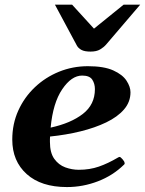

<svg xmlns="http://www.w3.org/2000/svg" viewBox="-20 -774 611 809"><path d="M529.8 -385.3Q529.8 -344.2 502.4 -312.7Q475.1 -281.2 427.5 -258.3Q379.9 -235.4 319.1 -220.5Q258.3 -205.6 190.9 -198.7Q190.4 -193.4 190.4 -187.5Q190.4 -181.6 190.4 -175.8Q190.4 -130.4 208.7 -104.7Q227.1 -79.1 255.1 -68.8Q283.2 -58.6 312 -58.6Q357.9 -58.6 396.5 -72Q435.1 -85.4 476.6 -109.9Q478.5 -110.8 480.2 -111.8Q481.9 -112.8 483.9 -112.8Q487.8 -112.8 496.3 -103Q504.9 -93.3 504.9 -87.4Q504.9 -86.9 505.1 -86.4Q505.4 -85.9 505.4 -85.4Q505.4 -83.5 504.4 -82.3Q503.4 -81.1 502.4 -80.1Q455.6 -34.2 392.3 -10Q329.1 14.2 262.2 14.2Q153.3 14.2 92.5 -40.5Q31.7 -95.2 31.7 -186Q31.7 -252 57.1 -308.1Q82.5 -364.3 126.7 -406.2Q170.9 -448.2 228.5 -471.7Q286.1 -495.1 350.6 -495.1Q418 -495.1 457.3 -477.3Q496.6 -459.5 513.2 -433.8Q529.8 -408.2 529.8 -385.3ZM326.2 -455.6Q281.2 -455.6 242.2 -397.9Q203.1 -340.3 193.4 -236.3Q278.8 -254.9 329.3 -294.2Q379.9 -333.5 379.9 -398.4Q379.9 -421.4 368.7 -438.5Q357.4 -455.6 326.2 -455.6ZM361.3 -556.6Q336.4 -556.6 323.2 -563.7Q310.1 -570.8 304.2 -581.5L211.4 -754.4H283.7L376 -653.3L501 -754.4H570.8L426.8 -585.9Q417 -574.7 401.9 -565.7Q386.7 -556.6 361.3 -556.6Z"/></svg>

Font: Gelasio
Style: Bold Italic
Weight: 700
Italic angle: -8.5°
Designer: Eben Sorkin
Foundry: Eben Sorkin
Version: Version 1.008